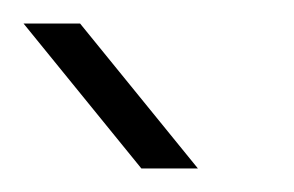

<svg xmlns="http://www.w3.org/2000/svg" viewBox="-25 -900 250 163"><path d="M95 -757 -5 -880H43L143 -757Z"/></svg>

Font: MuseoModerno Thin ExtraLight
Style: Regular
Weight: 250
Version: Version 1.002